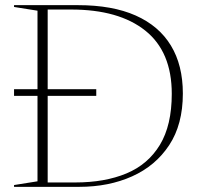

<svg xmlns="http://www.w3.org/2000/svg" viewBox="-20 -725 780 745"><path d="M34.5 -353V-379H353.5V-353ZM646.5 -361Q646.5 -524 544 -606Q441.5 -688 256 -688H127L136.5 -705H283Q416 -705 506.5 -664.8Q597 -624.5 643.2 -548.2Q689.5 -472 689.5 -362Q689.5 -242 636.5 -161.8Q583.5 -81.5 492.8 -40.8Q402 0 287.5 0H136.5L127 -17H271.5Q386.5 -17 470.5 -52Q554.5 -87 600.5 -163Q646.5 -239 646.5 -361ZM34.5 0V-7L125.5 -21.5V-683.5L34.5 -698V-705H165V0Z"/></svg>

Font: Newsreader 60pt ExtraLight
Style: Regular
Weight: 250
Designer: Hugues Gentile
Foundry: Production Type
Version: Version 1.003